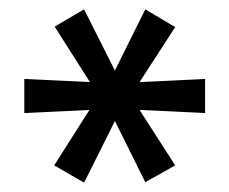

<svg xmlns="http://www.w3.org/2000/svg" viewBox="-20 -737 491 411"><path d="M160 -346 96 -383 185 -523 200 -503 32 -495V-568L200 -560L186 -540L97 -680L160 -717L232 -574H220L291 -717L355 -679L265 -540L252 -560L419 -568V-495L252 -503L265 -523L355 -383L291 -347L220 -490H232Z"/></svg>

Font: Nunito Sans 12pt SemiBold
Style: Regular
Weight: 600
Designer: Vernon Adams
Foundry: Vernon Adams
Version: Version 3.101;gftools[0.9.27]